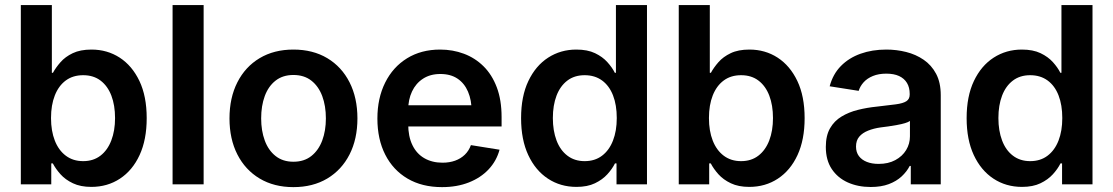

<svg xmlns="http://www.w3.org/2000/svg" viewBox="-20 -748 4517 779"><path d="M350.6 10.3Q306.6 10.3 275.9 -4.4Q245.1 -19 225.6 -40.8Q206.1 -62.5 194.3 -85H188V0H64.5V-727.5H190.4V-452.6H194.8Q206.5 -474.1 225.6 -495.8Q244.6 -517.6 275.1 -532.2Q305.7 -546.9 351.1 -546.9Q415 -546.9 465.6 -514.2Q516.1 -481.4 545.7 -419.4Q575.2 -357.4 575.2 -268.6Q575.2 -181.2 546.4 -118.9Q517.6 -56.6 466.8 -23.2Q416 10.3 350.6 10.3ZM317.4 -94.2Q358.9 -94.2 387.7 -116.5Q416.5 -138.7 431.6 -178.2Q446.8 -217.8 446.8 -269Q446.8 -320.8 431.9 -359.9Q417 -398.9 388.2 -420.9Q359.4 -442.9 317.4 -442.9Q275.9 -442.9 246.8 -421.4Q217.8 -399.9 202.4 -360.8Q187 -321.8 187 -269Q187 -216.8 202.4 -177.5Q217.8 -138.2 247.1 -116.2Q276.4 -94.2 317.4 -94.2Z M806.2 -727.5V0H680.2V-727.5Z M1170.4 11.2Q1091.8 11.2 1033.4 -23.7Q975.1 -58.6 943.1 -121.3Q911.1 -184.1 911.1 -267.6Q911.1 -351.1 943.1 -414.1Q975.1 -477.1 1033.4 -512Q1091.8 -546.9 1170.4 -546.9Q1249.5 -546.9 1307.9 -512Q1366.2 -477.1 1398.2 -414.1Q1430.2 -351.1 1430.2 -267.6Q1430.2 -184.1 1398.2 -121.3Q1366.2 -58.6 1307.9 -23.7Q1249.5 11.2 1170.4 11.2ZM1170.4 -91.8Q1213.9 -91.8 1243.2 -115Q1272.5 -138.2 1287.4 -178Q1302.2 -217.8 1302.2 -267.6Q1302.2 -318.4 1287.4 -358.2Q1272.5 -397.9 1243.2 -420.9Q1213.9 -443.8 1170.4 -443.8Q1127.4 -443.8 1098.1 -420.9Q1068.8 -397.9 1054.2 -358.2Q1039.6 -318.4 1039.6 -267.6Q1039.6 -217.8 1054.2 -178Q1068.8 -138.2 1098.1 -115Q1127.4 -91.8 1170.4 -91.8Z M1773.4 11.2Q1692.4 11.2 1633.5 -23.4Q1574.7 -58.1 1543 -120.6Q1511.2 -183.1 1511.2 -267.1Q1511.2 -349.6 1542.7 -412.8Q1574.2 -476.1 1631.6 -511.5Q1689 -546.9 1765.6 -546.9Q1816.9 -546.9 1862.1 -530Q1907.2 -513.2 1941.7 -479.2Q1976.1 -445.3 1995.6 -393.8Q2015.1 -342.3 2015.1 -272.9V-234.9H1568.8V-320.8H1952.1L1893.6 -295.9Q1893.6 -341.8 1878.9 -376Q1864.3 -410.2 1836.2 -429Q1808.1 -447.8 1766.6 -447.8Q1725.6 -447.8 1696.3 -428.7Q1667 -409.7 1651.6 -376.7Q1636.2 -343.8 1636.2 -302.7V-244.6Q1636.2 -194.3 1653.3 -159.2Q1670.4 -124 1701.9 -106Q1733.4 -87.9 1775.4 -87.9Q1803.7 -87.9 1826.7 -96.2Q1849.6 -104.5 1866 -120.4Q1882.3 -136.2 1890.6 -159.2L2006.8 -140.6Q1994.6 -95.2 1962.6 -61Q1930.7 -26.9 1882.3 -7.8Q1834 11.2 1773.4 11.2Z M2318.8 10.3Q2253.9 10.3 2203.1 -23.2Q2152.3 -56.6 2123.3 -118.9Q2094.2 -181.2 2094.2 -268.6Q2094.2 -357.4 2123.8 -419.4Q2153.3 -481.4 2204.1 -514.2Q2254.9 -546.9 2318.4 -546.9Q2363.8 -546.9 2394.3 -532.2Q2424.8 -517.6 2444.3 -495.8Q2463.9 -474.1 2474.6 -452.6H2479V-727.5H2605V0H2481.4V-85H2475.1Q2463.9 -62.5 2444.1 -40.8Q2424.3 -19 2393.8 -4.4Q2363.3 10.3 2318.8 10.3ZM2352.1 -94.2Q2393.6 -94.2 2422.6 -116.2Q2451.7 -138.2 2467 -177.5Q2482.4 -216.8 2482.4 -269Q2482.4 -321.8 2467.3 -360.8Q2452.1 -399.9 2422.9 -421.4Q2393.6 -442.9 2352.1 -442.9Q2310.5 -442.9 2281.7 -420.9Q2252.9 -398.9 2238 -359.9Q2223.1 -320.8 2223.1 -269Q2223.1 -217.8 2238 -178.2Q2252.9 -138.7 2282 -116.5Q2311 -94.2 2352.1 -94.2Z M3020 10.3Q2976.1 10.3 2945.3 -4.4Q2914.6 -19 2895 -40.8Q2875.5 -62.5 2863.8 -85H2857.4V0H2733.9V-727.5H2859.9V-452.6H2864.3Q2876 -474.1 2895 -495.8Q2914.1 -517.6 2944.6 -532.2Q2975.1 -546.9 3020.5 -546.9Q3084.5 -546.9 3135 -514.2Q3185.5 -481.4 3215.1 -419.4Q3244.6 -357.4 3244.6 -268.6Q3244.6 -181.2 3215.8 -118.9Q3187 -56.6 3136.2 -23.2Q3085.4 10.3 3020 10.3ZM2986.8 -94.2Q3028.3 -94.2 3057.1 -116.5Q3085.9 -138.7 3101.1 -178.2Q3116.2 -217.8 3116.2 -269Q3116.2 -320.8 3101.3 -359.9Q3086.4 -398.9 3057.6 -420.9Q3028.8 -442.9 2986.8 -442.9Q2945.3 -442.9 2916.3 -421.4Q2887.2 -399.9 2871.8 -360.8Q2856.4 -321.8 2856.4 -269Q2856.4 -216.8 2871.8 -177.5Q2887.2 -138.2 2916.5 -116.2Q2945.8 -94.2 2986.8 -94.2Z M3512.7 10.7Q3460.9 10.7 3419.7 -7.8Q3378.4 -26.4 3354.5 -62.5Q3330.6 -98.6 3330.6 -151.9Q3330.6 -197.8 3347.7 -227.5Q3364.7 -257.3 3394.3 -275.1Q3423.8 -293 3460.9 -302.2Q3498 -311.5 3537.6 -315.4Q3585.4 -320.8 3614.7 -324.7Q3644 -328.6 3657.5 -337.4Q3670.9 -346.2 3670.9 -364.3V-367.2Q3670.9 -393.1 3659.9 -411.4Q3648.9 -429.7 3627.9 -439.5Q3606.9 -449.2 3575.7 -449.2Q3544.9 -449.2 3521.7 -439.7Q3498.5 -430.2 3484.1 -414.3Q3469.7 -398.4 3463.9 -379.4L3346.2 -397.9Q3359.4 -447.3 3391.8 -480.2Q3424.3 -513.2 3471.4 -530Q3518.6 -546.9 3576.2 -546.9Q3617.2 -546.9 3656.5 -537.1Q3695.8 -527.3 3727.5 -505.6Q3759.3 -483.9 3778.1 -448.5Q3796.9 -413.1 3796.9 -361.8V0H3675.3V-74.7H3670.9Q3659.2 -51.8 3638.2 -32.2Q3617.2 -12.7 3586.2 -1Q3555.2 10.7 3512.7 10.7ZM3544.9 -83Q3584 -83 3612.5 -98.4Q3641.1 -113.8 3656.5 -139.2Q3671.9 -164.6 3671.9 -194.8V-257.3Q3665.5 -252.4 3651.6 -248.3Q3637.7 -244.1 3619.9 -241Q3602.1 -237.8 3584.2 -235.1Q3566.4 -232.4 3552.7 -231Q3524.9 -227.1 3502.2 -218Q3479.5 -209 3466.3 -193.6Q3453.1 -178.2 3453.1 -153.3Q3453.1 -130.4 3464.8 -114.7Q3476.6 -99.1 3497.1 -91.1Q3517.6 -83 3544.9 -83Z M4126.5 10.3Q4061.5 10.3 4010.7 -23.2Q3960 -56.6 3930.9 -118.9Q3901.9 -181.2 3901.9 -268.6Q3901.9 -357.4 3931.4 -419.4Q3960.9 -481.4 4011.7 -514.2Q4062.5 -546.9 4126 -546.9Q4171.4 -546.9 4201.9 -532.2Q4232.4 -517.6 4252 -495.8Q4271.5 -474.1 4282.2 -452.6H4286.6V-727.5H4412.6V0H4289.1V-85H4282.7Q4271.5 -62.5 4251.7 -40.8Q4231.9 -19 4201.4 -4.4Q4170.9 10.3 4126.5 10.3ZM4159.7 -94.2Q4201.2 -94.2 4230.2 -116.2Q4259.3 -138.2 4274.7 -177.5Q4290 -216.8 4290 -269Q4290 -321.8 4274.9 -360.8Q4259.8 -399.9 4230.5 -421.4Q4201.2 -442.9 4159.7 -442.9Q4118.2 -442.9 4089.4 -420.9Q4060.5 -398.9 4045.7 -359.9Q4030.8 -320.8 4030.8 -269Q4030.8 -217.8 4045.7 -178.2Q4060.5 -138.7 4089.6 -116.5Q4118.7 -94.2 4159.7 -94.2Z"/></svg>

Font: Inter 18pt SemiBold
Style: Regular
Weight: 600
Designer: Rasmus Andersson
Foundry: rsms
Version: Version 4.001;git-66647c0bb